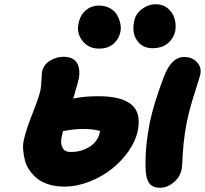

<svg xmlns="http://www.w3.org/2000/svg" viewBox="-20 -927 956 896"><path d="M606 -827.1Q612.3 -861.8 642.1 -884.5Q671.9 -907.2 707 -907.2Q741.2 -907.2 764.2 -887.2Q787.1 -867.2 794.9 -839.1Q802.7 -811 797.9 -782.2Q790.5 -748.5 763.7 -725.3Q736.8 -702.1 690.9 -702.1Q645 -702.1 619.9 -737.5Q594.7 -772.9 606 -827.1ZM440.9 -700.2Q394 -700.2 365.5 -735.6Q336.9 -771 346.2 -815.9Q353.5 -855.5 379.4 -878.2Q405.3 -900.9 442.9 -900.9Q470.7 -900.9 492.7 -888.9Q514.6 -877 525.4 -858.6Q536.1 -840.3 541.3 -817.9Q546.4 -795.4 541 -774.9Q534.2 -743.7 509 -721.9Q483.9 -700.2 440.9 -700.2ZM279.8 -56.2Q240.7 -56.2 208.3 -66.2Q175.8 -76.2 154.8 -92.8Q133.8 -109.4 118.2 -131.6Q102.5 -153.8 96.4 -178.2Q90.3 -202.6 88.1 -227.8Q85.9 -252.9 91.8 -275.9Q101.1 -319.8 132.1 -398.4Q163.1 -477.1 168.9 -506.8Q171.9 -522.5 173.6 -554.7Q175.3 -586.9 175.8 -590.8Q183.6 -626 213.6 -644Q243.7 -662.1 276.9 -662.1Q320.8 -662.1 338.6 -633.8Q356.4 -605.5 347.2 -558.1Q344.7 -544.9 321.8 -466.8Q370.6 -478 438 -478Q545.9 -478 592.8 -439.7Q639.6 -401.4 623 -316.9Q613.3 -269.5 580.6 -222.4Q547.9 -175.3 501.7 -138.7Q455.6 -102.1 396.7 -79.1Q337.9 -56.2 279.8 -56.2ZM728 -50.8Q707 -50.8 693.1 -57.9Q679.2 -64.9 672.1 -79.1Q665 -93.3 662.4 -108.4Q659.7 -123.5 659.2 -145Q656.7 -240.7 679.2 -356Q697.8 -444.8 744.1 -566.9Q778.8 -661.1 839.8 -661.1Q876 -661.1 898.7 -637.5Q921.4 -613.8 915 -580.1Q913.6 -572.8 888.7 -494.4Q863.8 -416 852.1 -358.9Q841.8 -308.1 837.2 -260.5Q832.5 -212.9 831.3 -181.4Q830.1 -149.9 828.1 -139.2Q820.3 -100.1 790 -75.4Q759.8 -50.8 728 -50.8ZM267.1 -285.2Q261.7 -255.9 272 -236.8Q282.2 -217.8 310.1 -217.8Q360.4 -217.8 398.7 -242.4Q437 -267.1 445.8 -309.1Q445.8 -310.1 446.3 -312.5Q446.8 -314.9 446.8 -315.9Q416.5 -325.2 366.2 -325.2Q325.2 -325.2 273.9 -314.9Q270 -300.3 267.1 -285.2Z"/></svg>

Font: Shantell Sans Irregular Bouncy
Style: Italic
Weight: 800
Italic angle: -11.31°
Designer: Stephen Nixon, Anya Danilova, Shantell Martin
Foundry: Arrow Type
Version: Version 1.006;[9816181b4]